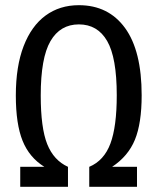

<svg xmlns="http://www.w3.org/2000/svg" viewBox="-20 -720 607 740"><path d="M526 -353Q526 -245 500 -181.5Q474 -118 412 -77H508V0H324V-77Q381 -101 405.5 -166.5Q430 -232 430 -353Q430 -498 393 -562Q356 -626 284 -626Q212 -626 174.5 -561.5Q137 -497 137 -352Q137 -227 162 -164.5Q187 -102 242 -77V0H58V-77H151Q93 -113 67 -177.5Q41 -242 41 -352Q41 -464 71 -542Q101 -620 155.5 -660Q210 -700 284 -700Q398 -700 462 -612Q526 -524 526 -353Z"/></svg>

Font: Fira Sans Compressed
Style: Regular
Weight: 400
Width: 1
Designer: bBox Type GmbH & Carrois Corporate GbR & Edenspiekermann AG
Foundry: bBox Type GmbH & Carrois Corporate GbR & Edenspiekermann AG
Version: Version 4.301